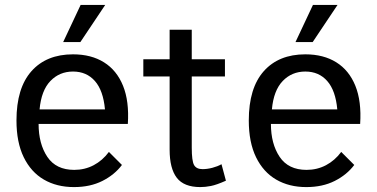

<svg xmlns="http://www.w3.org/2000/svg" viewBox="-20 -741 1535 781"><path d="M281 20Q211 20 158.5 -10.5Q106 -41 76.5 -101.5Q47 -162 47 -251Q47 -383 108 -451.5Q169 -520 277 -520Q351 -520 403 -487.5Q455 -455 480.5 -392Q506 -329 500 -237H137Q137 -156 172.5 -103Q208 -50 282 -50Q325 -50 361 -69Q397 -88 423 -123L476 -70Q446 -30 396.5 -5Q347 20 281 20ZM141 -296H407Q400 -373 366 -411.5Q332 -450 277 -450Q222 -450 185 -411.5Q148 -373 141 -296ZM308 -721H408L307 -570H237Z M899 -6Q861 11 838 15.5Q815 20 795 20Q728 20 699 -18Q670 -56 670 -132V-620H760V-141Q760 -86 769.5 -69.5Q779 -53 804 -53Q823 -53 844 -58.5Q865 -64 881 -73ZM563 -500H895V-430H563Z M1226 20Q1156 20 1103.5 -10.5Q1051 -41 1021.5 -101.5Q992 -162 992 -251Q992 -383 1053 -451.5Q1114 -520 1222 -520Q1296 -520 1348 -487.5Q1400 -455 1425.5 -392Q1451 -329 1445 -237H1082Q1082 -156 1117.5 -103Q1153 -50 1227 -50Q1270 -50 1306 -69Q1342 -88 1368 -123L1421 -70Q1391 -30 1341.5 -5Q1292 20 1226 20ZM1086 -296H1352Q1345 -373 1311 -411.5Q1277 -450 1222 -450Q1167 -450 1130 -411.5Q1093 -373 1086 -296ZM1253 -721H1353L1252 -570H1182Z"/></svg>

Font: Moderustic
Style: Regular
Weight: 400
Designer: Tural Alisoy
Foundry: TAFT Foundry
Version: Version 2.120